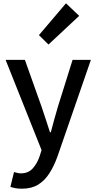

<svg xmlns="http://www.w3.org/2000/svg" viewBox="-20 -914 584 1164"><path d="M113 230Q91 230 74.5 227Q58 224 43 219L65 129Q73 131 84 134Q95 137 106 137Q151 137 178 107.5Q205 78 220 34L232 -4L14 -551H131L232 -267Q245 -230 257.5 -190.5Q270 -151 283 -112H288Q298 -150 309 -190Q320 -230 331 -267L420 -551H531L329 33Q308 92 279.5 136.5Q251 181 211 205.5Q171 230 113 230ZM274 -644 216 -701 380 -894 460 -818Z"/></svg>

Font: Noto Sans TC Thin Medium
Style: Regular
Weight: 500
Version: Version 2.004-H2;hotconv 1.0.118;makeotfexe 2.5.65603